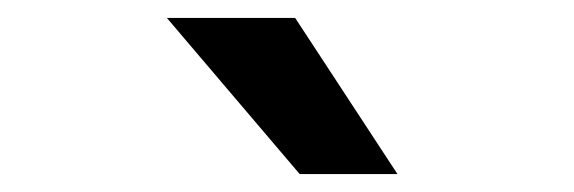

<svg xmlns="http://www.w3.org/2000/svg" viewBox="-20 -781 640 214"><path d="M314 -587 166 -761H309L423 -587Z"/></svg>

Font: Wix Madefor Display
Style: Bold
Weight: 700
Designer: Dalton Maag Ltd
Foundry: Dalton Maag Ltd
Version: Version 3.100